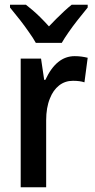

<svg xmlns="http://www.w3.org/2000/svg" viewBox="-20 -786 397 806"><path d="M66.9 0V-540H152.3L165.5 -450.7H170.4Q193.8 -501 224.4 -525.6Q254.9 -550.3 293.5 -550.3Q308.1 -550.3 321 -548.6Q334 -546.9 348.1 -543.5L334.5 -440.4Q324.2 -443.8 312.5 -445.3Q300.8 -446.8 286.1 -446.8Q252.9 -446.8 228 -427.2Q203.1 -407.7 189.5 -372.6Q181.6 -353.5 177.7 -330.6Q173.8 -307.6 173.8 -281.2V0ZM130.4 -606Q125 -615.7 117.9 -627Q110.8 -638.2 101.6 -650.9Q85.9 -673.8 65.7 -700Q45.4 -726.1 22 -754.4V-766.1H88.9Q104.5 -753.9 118.7 -741.7Q132.8 -729.5 148.7 -713.9Q164.6 -698.2 185.5 -675.3Q199.2 -689.9 215.8 -706.5Q232.4 -723.1 249.3 -738.8Q266.1 -754.4 280.8 -766.1H348.1V-754.4Q325.2 -726.6 304.2 -699.7Q283.2 -672.9 267.1 -649.4Q258.3 -637.2 251.5 -626.2Q244.6 -615.2 239.3 -606Z"/></svg>

Font: Open Sans
Style: Regular
Weight: 600
Width: 3
Foundry: Ascender Corporation
Version: Version 1.000